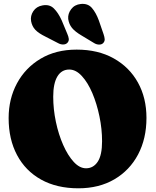

<svg xmlns="http://www.w3.org/2000/svg" viewBox="-20 -977 822 1012"><path d="M384 -715.5Q497 -715.5 579.5 -669.2Q662 -623 707 -542Q752 -461 752 -355.5Q752 -246.5 707.8 -162.8Q663.5 -79 582.8 -31.8Q502 15.5 393 15.5Q279 15.5 196.5 -30.5Q114 -76.5 69.8 -159.8Q25.5 -243 25.5 -354.5Q25.5 -456 69.5 -537.8Q113.5 -619.5 194 -667.5Q274.5 -715.5 384 -715.5ZM518 -232.5Q518 -297 504.2 -363.5Q490.5 -430 466.8 -486Q443 -542 411.5 -576.2Q380 -610.5 345 -610.5Q304.5 -610.5 282.5 -574Q260.5 -537.5 260.5 -467.5Q260.5 -401.5 274.5 -335Q288.5 -268.5 313 -213Q337.5 -157.5 368.5 -123.8Q399.5 -90 433.5 -90Q472 -90 495 -124.5Q518 -159 518 -232.5ZM501 -869 526 -796.5Q531 -782 531.8 -770.5Q532.5 -759 523.5 -749.5Q515 -741.5 501.5 -742Q488 -742.5 476 -750L410.5 -789.5Q375.5 -810 359.5 -829.8Q343.5 -849.5 339.5 -877Q337 -904.5 355 -928.5Q373 -952.5 405.5 -956Q443 -960 464.5 -935Q486 -910 501 -869ZM305.5 -869 335 -798Q341 -784.5 342.5 -772.8Q344 -761 335.5 -751.5Q327.5 -743 314.2 -742.5Q301 -742 288.5 -748.5L220.5 -783.5Q183.5 -801.5 166.2 -819.8Q149 -838 144 -865Q139 -893 155.5 -918Q172 -943 204 -948.5Q241 -955.5 264.2 -932.2Q287.5 -909 305.5 -869Z"/></svg>

Font: Fraunces 72pt SuperSoft Black
Style: Regular
Weight: 900
Version: Version 1.000;[0bf87f6ff]